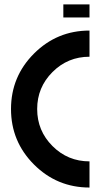

<svg xmlns="http://www.w3.org/2000/svg" viewBox="-20 -840 450 860"><path d="M380.9 -117.2V0Q235.4 0 132.3 -103Q29.3 -206.1 29.3 -351.6Q29.3 -497.1 132.3 -600.1Q235.4 -703.1 380.9 -703.1V-585.9Q283.7 -585.9 215.1 -517.3Q146.5 -448.7 146.5 -351.6Q146.5 -254.4 215.1 -185.8Q283.7 -117.2 380.9 -117.2ZM380.9 -761.7H263.7V-820.3H380.9Z"/></svg>

Font: Gerhaus
Style: Regular
Weight: 400
Designer: GGBotNet
Foundry: GGBotNet
Version: 1.01